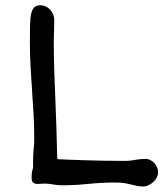

<svg xmlns="http://www.w3.org/2000/svg" viewBox="-20 -689 620 715"><path d="M97.7 -28.8Q97.7 -45.4 99.9 -52.7Q102.1 -60.1 103 -63.5Q103 -84 103.3 -97.2Q103.5 -110.4 104 -118.9Q104.5 -127.4 105.2 -133.3Q106 -139.2 106.4 -145Q106.9 -150.9 107.2 -158Q107.4 -165 107.4 -176.8Q107.4 -219.7 105 -263.4Q102.5 -307.1 99.4 -351.8Q96.2 -396.5 93.8 -441.9Q91.3 -487.3 91.3 -533.7Q91.3 -572.3 92 -598.4Q92.8 -624.5 96.7 -640.1Q100.6 -655.8 108.6 -662.6Q116.7 -669.4 131.3 -669.4Q141.1 -669.4 150.4 -665Q159.7 -660.6 166.7 -653.1Q173.8 -645.5 178 -635.5Q182.1 -625.5 182.1 -614.7Q182.1 -595.2 181.2 -575.2Q180.2 -555.2 180.2 -536.6Q180.2 -484.4 181.9 -432.1Q183.6 -379.9 185.8 -326.7Q188 -273.4 189.9 -218.5Q191.9 -163.6 192.9 -106.4Q192.9 -98.1 194.1 -96.9Q195.3 -95.7 205.1 -95.7Q217.8 -95.2 240.5 -94.2Q263.2 -93.3 293.9 -92.3Q324.7 -91.3 363 -90.6Q401.4 -89.8 445.8 -89.8Q464.4 -89.8 482.9 -93.5Q501.5 -97.2 522 -97.2Q531.7 -97.2 540.3 -92.8Q548.8 -88.4 555.2 -81.3Q561.5 -74.2 565.2 -65.2Q568.8 -56.2 568.8 -46.4Q568.8 -37.6 564 -28.3Q559.1 -19 551.3 -11.7Q543.5 -4.4 533.7 0.5Q523.9 5.4 514.6 5.4Q500.5 5.4 490 3.2Q479.5 1 468 -2Q456.5 -4.9 442.6 -7.1Q428.7 -9.3 407.7 -9.3Q358.9 -9.3 309.3 -4.2Q259.8 1 210.4 1Q193.8 1 177.5 -2.2Q161.1 -5.4 143.6 -5.4Q140.6 -5.4 133.8 -4.6Q127 -3.9 120.6 -3.9Q111.3 -3.9 104.5 -8.1Q97.7 -12.2 97.7 -28.8Z"/></svg>

Font: Short Stack
Style: Regular
Weight: 400
Designer: James Grieshaber
Foundry: James Grieshaber
Version: Version 1.002